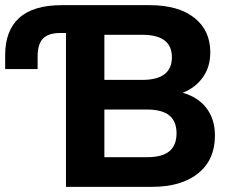

<svg xmlns="http://www.w3.org/2000/svg" viewBox="-20 -725 900 745"><path d="M236 0V-597H214Q168 -597 147 -575.5Q126 -554 126 -506V-457H0V-511Q0 -606 54.5 -655.5Q109 -705 220 -705H560Q672 -705 734 -656Q796 -607 796 -522Q796 -466 767.5 -425.5Q739 -385 689 -365Q749 -348 781.5 -305Q814 -262 814 -199Q814 -105 749 -52.5Q684 0 570 0ZM385 -415H532Q647 -415 647 -503Q647 -590 532 -590H385ZM385 -115H550Q609 -115 637 -138Q665 -161 665 -208Q665 -254 637 -277Q609 -300 550 -300H385Z"/></svg>

Font: Nunito Sans ExtraBold
Style: Regular
Weight: 800
Designer: Vernon Adams
Foundry: Vernon Adams
Version: Version 3.101; ttfautohint (v1.8.4.7-5d5b);gftools[0.9.27]